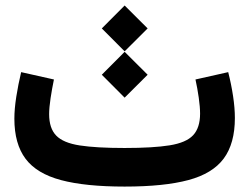

<svg xmlns="http://www.w3.org/2000/svg" viewBox="-20 -688 919 708"><path d="M821.5 -422 700.8 -394.9Q708 -362.4 712.9 -327.8Q717.8 -293.2 717.8 -269Q717.8 -216.8 692.1 -189.3Q666.5 -161.9 605.7 -152.1Q544.9 -142.3 439.4 -142.3Q334.8 -142.3 274 -151.7Q213.2 -161.1 187.2 -188.1Q161.2 -215 161.2 -267.1Q161.2 -290.6 166.5 -326.1Q171.9 -361.5 178.9 -394.9L58 -422Q47.2 -376.8 40.1 -331.6Q33 -286.4 33 -250.4Q33 -157.5 74.2 -102.6Q115.3 -47.8 204.9 -23.9Q294.5 0 439.4 0Q585.2 0 674.6 -24Q763.9 -47.9 805 -103.4Q846.1 -158.9 846.1 -253Q846.1 -289.6 839.4 -333.9Q832.7 -378.2 821.5 -422ZM355.4 -412.4 439.6 -327.9 524.4 -412.4 439.6 -496.9ZM355.4 -583.2 439.6 -498.7 524.4 -583.2 439.6 -667.7Z"/></svg>

Font: Estedad VF
Style: Regular
Weight: 100
Designer: Amin Abedi
Version: Version 7.3